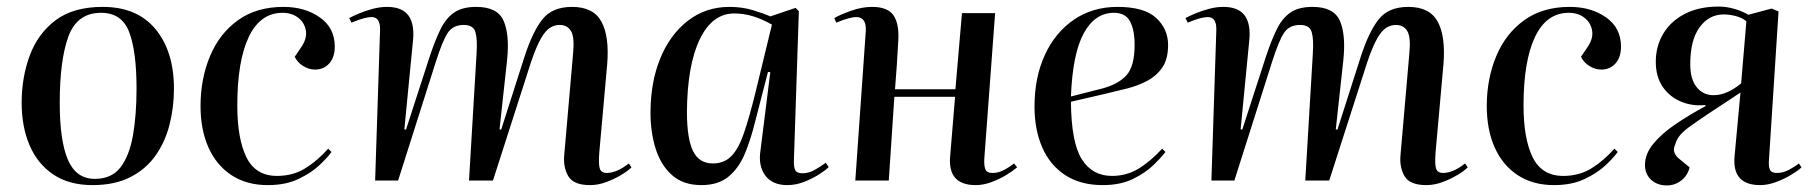

<svg xmlns="http://www.w3.org/2000/svg" viewBox="-20 -550 5527 585"><path d="M262 14Q191 14 143 -18Q95 -50 70.5 -106.5Q46 -163 46 -237Q46 -314 70.5 -380.5Q95 -447 149 -488Q203 -529 293 -529Q398 -529 454 -461Q510 -393 510 -280Q510 -223 496.5 -170Q483 -117 453.5 -75.5Q424 -34 376.5 -10Q329 14 262 14ZM269 -5Q320 -5 347 -40Q374 -75 385 -137Q396 -199 396 -280Q396 -394 373.5 -452.5Q351 -511 288 -511Q215 -511 188.5 -439Q162 -367 162 -236Q162 -121 187 -63Q212 -5 269 -5Z M844 -529Q909 -529 954.5 -497Q1000 -465 1000 -408Q1000 -375 983 -356.5Q966 -338 940 -338Q921 -338 903.5 -349Q886 -360 878 -377L897 -405Q916 -432 912 -456.5Q908 -481 888.5 -496Q869 -511 841 -511Q773 -511 738 -437.5Q703 -364 703 -229Q703 -127 731 -70.5Q759 -14 824 -14Q872 -14 909 -36.5Q946 -59 980 -97L990 -87Q978 -70 953 -46.5Q928 -23 889 -4.5Q850 14 796 14Q731 14 685 -16.5Q639 -47 615 -101Q591 -155 591 -227Q591 -309 619.5 -378Q648 -447 704.5 -488Q761 -529 844 -529Z M1432 -386Q1435 -431 1428.5 -452.5Q1422 -474 1393 -474Q1360 -474 1344 -449.5Q1328 -425 1308 -362L1193 0H1123L1138 -459Q1139 -498 1112 -498Q1103 -498 1089 -494.5Q1075 -491 1051 -481L1044 -495Q1055 -501 1074 -509Q1093 -517 1115.5 -523Q1138 -529 1159 -529Q1206 -529 1225 -502Q1244 -475 1238 -423L1212 -156L1217 -155L1288 -374Q1305 -426 1322 -460.5Q1339 -495 1364 -512Q1389 -529 1431 -529Q1496 -529 1514.5 -486.5Q1533 -444 1525 -367L1502 -156L1507 -155L1578 -377Q1603 -454 1633 -491.5Q1663 -529 1723 -529Q1788 -529 1812.5 -484Q1837 -439 1830 -354L1806 -86Q1803 -47 1808 -35Q1813 -23 1829 -23Q1843 -23 1860 -30Q1877 -37 1896 -52L1904 -40Q1893 -29 1872 -16.5Q1851 -4 1826.5 5Q1802 14 1778 14Q1728 14 1712 -12.5Q1696 -39 1699 -76L1726 -386Q1731 -436 1720 -455Q1709 -474 1685 -474Q1670 -474 1656 -465.5Q1642 -457 1628 -432.5Q1614 -408 1598 -361L1482 0H1409Z M2399 -64Q2398 -41 2403 -31.5Q2408 -22 2425 -22Q2444 -22 2462.5 -32.5Q2481 -43 2496 -54L2505 -41Q2495 -31 2474.5 -18Q2454 -5 2429 4.5Q2404 14 2379 14Q2333 14 2311.5 -15.5Q2290 -45 2297 -91L2327 -330L2320 -331L2281 -180Q2268 -127 2250 -83Q2232 -39 2200.5 -12.5Q2169 14 2117 14Q2062 14 2028 -16Q1994 -46 1978 -96Q1962 -146 1962 -206Q1962 -299 1991.5 -371.5Q2021 -444 2075.5 -486.5Q2130 -529 2203 -529Q2241 -529 2274 -519Q2307 -509 2327 -500L2404 -526L2414 -516ZM2152 -52Q2186 -52 2208 -74Q2230 -96 2246.5 -144Q2263 -192 2282 -269L2332 -475Q2302 -492 2274 -500.5Q2246 -509 2217 -509Q2150 -509 2112 -430Q2074 -351 2073 -209Q2073 -128 2091.5 -90Q2110 -52 2152 -52Z M2890 -255H2705L2688 0H2586L2618 -456Q2620 -498 2589 -498Q2569 -498 2528 -481L2522 -495Q2539 -505 2572.5 -517Q2606 -529 2637 -529Q2685 -529 2702.5 -503Q2720 -477 2717 -427Q2715 -388 2712.5 -351.5Q2710 -315 2707 -278H2891L2911 -510H3012L2979 -66Q2978 -44 2982.5 -33.5Q2987 -23 3004 -23Q3022 -23 3039 -32Q3056 -41 3070 -52L3079 -40Q3066 -29 3045.5 -16.5Q3025 -4 3000.5 5Q2976 14 2953 14Q2867 14 2875 -74Z M3385 -529Q3466 -529 3502.5 -495.5Q3539 -462 3539 -413Q3539 -370 3521.5 -344.5Q3504 -319 3476 -304Q3448 -289 3414.5 -280.5Q3381 -272 3351 -265L3243 -240Q3244 -116 3276 -65Q3308 -14 3368 -14Q3412 -14 3448 -35.5Q3484 -57 3521 -97L3531 -87Q3520 -72 3495.5 -48Q3471 -24 3432.5 -5Q3394 14 3340 14Q3272 14 3225.5 -16.5Q3179 -47 3155.5 -101Q3132 -155 3132 -225Q3132 -314 3163.5 -382.5Q3195 -451 3252 -490Q3309 -529 3385 -529ZM3437 -413Q3437 -459 3423 -485Q3409 -511 3374 -511Q3316 -511 3282 -448.5Q3248 -386 3243 -256L3337 -280Q3387 -293 3412 -320.5Q3437 -348 3437 -413Z M3980 -386Q3983 -431 3976.5 -452.5Q3970 -474 3941 -474Q3908 -474 3892 -449.5Q3876 -425 3856 -362L3741 0H3671L3686 -459Q3687 -498 3660 -498Q3651 -498 3637 -494.5Q3623 -491 3599 -481L3592 -495Q3603 -501 3622 -509Q3641 -517 3663.5 -523Q3686 -529 3707 -529Q3754 -529 3773 -502Q3792 -475 3786 -423L3760 -156L3765 -155L3836 -374Q3853 -426 3870 -460.5Q3887 -495 3912 -512Q3937 -529 3979 -529Q4044 -529 4062.5 -486.5Q4081 -444 4073 -367L4050 -156L4055 -155L4126 -377Q4151 -454 4181 -491.5Q4211 -529 4271 -529Q4336 -529 4360.5 -484Q4385 -439 4378 -354L4354 -86Q4351 -47 4356 -35Q4361 -23 4377 -23Q4391 -23 4408 -30Q4425 -37 4444 -52L4452 -40Q4441 -29 4420 -16.5Q4399 -4 4374.5 5Q4350 14 4326 14Q4276 14 4260 -12.5Q4244 -39 4247 -76L4274 -386Q4279 -436 4268 -455Q4257 -474 4233 -474Q4218 -474 4204 -465.5Q4190 -457 4176 -432.5Q4162 -408 4146 -361L4030 0H3957Z M4763 -529Q4828 -529 4873.5 -497Q4919 -465 4919 -408Q4919 -375 4902 -356.5Q4885 -338 4859 -338Q4840 -338 4822.5 -349Q4805 -360 4797 -377L4816 -405Q4835 -432 4831 -456.5Q4827 -481 4807.5 -496Q4788 -511 4760 -511Q4692 -511 4657 -437.5Q4622 -364 4622 -229Q4622 -127 4650 -70.5Q4678 -14 4743 -14Q4791 -14 4828 -36.5Q4865 -59 4899 -97L4909 -87Q4897 -70 4872 -46.5Q4847 -23 4808 -4.5Q4769 14 4715 14Q4650 14 4604 -16.5Q4558 -47 4534 -101Q4510 -155 4510 -227Q4510 -309 4538.5 -378Q4567 -447 4623.5 -488Q4680 -529 4763 -529Z M5283 -268Q5225 -230 5187.5 -205Q5150 -180 5128 -164Q5106 -148 5096.5 -135Q5087 -122 5084 -109Q5073 -87 5094 -68L5128 -40Q5122 -15 5102.5 0Q5083 15 5059 15Q5029 15 5010.5 -2.5Q4992 -20 4992 -47Q4992 -81 5017.5 -112Q5043 -143 5085 -171.5Q5127 -200 5177 -227L5176 -230Q5136 -226 5101.5 -240.5Q5067 -255 5046 -285.5Q5025 -316 5025 -362Q5025 -409 5047.5 -447Q5070 -485 5113 -507.5Q5156 -530 5217 -530Q5241 -530 5266 -522.5Q5291 -515 5307 -505L5378 -524L5399 -515L5370 -66Q5368 -44 5372.5 -33.5Q5377 -23 5394 -23Q5412 -23 5429.5 -32Q5447 -41 5461 -52L5469 -40Q5457 -29 5436 -16.5Q5415 -4 5390.5 5Q5366 14 5343 14Q5257 14 5265 -74ZM5301 -485Q5288 -496 5269 -501Q5250 -506 5232 -506Q5187 -506 5158.5 -467Q5130 -428 5130 -354Q5130 -309 5149.5 -284.5Q5169 -260 5201 -260Q5242 -260 5285 -296Z"/></svg>

Font: Literata 72pt Medium
Style: Italic
Weight: 500
Italic angle: -2°
Designer: Latin by Veronika Burian and Jose Scaglione. Greek by Irene Vlachou. Cyrillic by Vera Evstafieva
Foundry: TypeTogether
Version: Version 3.002